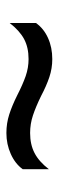

<svg xmlns="http://www.w3.org/2000/svg" viewBox="196 -620 188 621"><g transform="rotate(-90 290.5 -309.0)"><path d="M527.1 -287.2V-372.2Q502.3 -340.1 475.2 -325.6Q448.1 -311.1 410.4 -311.1Q382.4 -311.1 355.2 -320.5Q328.1 -330 294.1 -347.4Q260.1 -364.4 231.4 -373.6Q202.7 -382.8 171.4 -382.8Q135.1 -382.8 103.4 -368.6Q71.7 -354.3 54.2 -330V-245.4Q79 -277.6 106.6 -291.8Q134.2 -306.1 171.4 -306.1Q200.8 -306.1 228.4 -296.9Q256 -287.7 290.9 -270.7Q324 -253.2 352.3 -243.8Q380.5 -234.4 410.4 -234.4Q448.1 -234.4 478.6 -248.2Q509.2 -261.9 527.1 -287.2Z"/></g></svg>

Font: Arad
Style: Regular
Weight: 400
Designer: Mohammad Darvishi
Version: Version 1.010;September 21, 2024;FontCreator 15.0.0.2992 64-